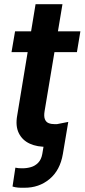

<svg xmlns="http://www.w3.org/2000/svg" viewBox="-20 -696 405 920"><path d="M205.1 -91.8 307.1 -111.8 281.2 42Q268.1 119.6 217.5 161.9Q167 204.1 96.7 203.6Q80.6 204.1 66.4 202.9Q52.2 201.7 40 197.8L53.7 107.4Q61 108.9 69.6 109.9Q78.1 110.8 87.9 110.4Q108.9 110.4 128.4 104.7Q147.9 99.1 162.8 84Q177.7 68.8 182.6 42ZM150.4 -675.8H279.3L193.8 -164.1Q189.5 -138.7 195.1 -124.8Q200.7 -110.8 213.1 -106Q225.6 -101.1 242.2 -101.1Q253.9 -100.6 264.2 -102.5Q274.4 -104.5 280.3 -106L286.1 -5.4Q274.4 -1.5 254.4 2.7Q234.4 6.8 207.5 7.3Q158.7 8.8 122.8 -7.6Q86.9 -23.9 70.1 -58.1Q53.2 -92.3 62.5 -143.1ZM365.2 -545.9 348.6 -446.3H35.2L52.2 -545.9Z"/></svg>

Font: Inter Tight SemiBold
Style: Italic
Weight: 600
Italic angle: -9.39999°
Designer: Rasmus Andersson
Foundry: rsms
Version: Version 3.004